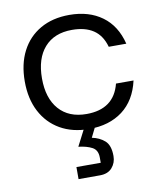

<svg xmlns="http://www.w3.org/2000/svg" viewBox="-83 -575 707 862"><g transform="rotate(-10 271.0 -143.5)"><path d="M291.7 10Q215.8 10 160 -22.1Q104.2 -54.2 73.8 -112.5Q43.3 -170.8 43.3 -250Q43.3 -329.2 73.3 -387.5Q103.3 -445.8 159.2 -477.9Q215 -510 291.7 -510Q380.8 -510 440.8 -466.2Q500.8 -422.5 521.7 -338.3H441.7Q426.7 -391.7 389.2 -416.7Q351.7 -441.7 291.7 -441.7Q210.8 -441.7 166.2 -391.2Q121.7 -340.8 121.7 -250Q121.7 -160 166.2 -109.2Q210.8 -58.3 291.7 -58.3Q416.7 -58.3 445 -170H525Q505 -81.7 444.2 -35.8Q383.3 10 291.7 10ZM205 223.3V168.3H315.8V144.2Q315.8 110 291.2 97.1Q266.7 84.2 229.2 80L283.3 -25H333.3L295.8 50.8Q330 57.5 353.8 78.3Q377.5 99.2 377.5 148.3Q377.5 179.2 358.3 201.2Q339.2 223.3 302.5 223.3Z"/></g></svg>

Font: Funnel Display Light
Style: Regular
Weight: 300
Designer: NORD ID, Kristian Moeller
Foundry: Dicotype
Version: Version 1.000